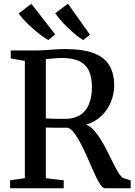

<svg xmlns="http://www.w3.org/2000/svg" viewBox="-20 -1015 728 1035"><path d="M34.5 0V-43L114 -54.5V-686.5L38 -700V-743H167.5Q199.5 -743 227 -745Q254.5 -747 279.8 -748.8Q305 -750.5 330 -750.5Q428.5 -750.5 486.8 -727.8Q545 -705 570.2 -661.2Q595.5 -617.5 595.5 -554Q595.5 -508.5 578 -465.8Q560.5 -423 527 -390.5Q493.5 -358 444.5 -343.5Q468 -334 488.8 -310Q509.5 -286 528.2 -254.5Q547 -223 563.5 -189.5Q580 -156 594.8 -126.5Q609.5 -97 622.8 -77.5Q636 -58 647 -54.5L684.5 -42.5V0H546Q534 0 519.8 -21.8Q505.5 -43.5 489.8 -78.2Q474 -113 456.8 -153Q439.5 -193 421 -230Q402.5 -267 383.8 -293.2Q365 -319.5 346 -326.5Q335 -326.5 318.2 -326.5Q301.5 -326.5 283.2 -326.5Q265 -326.5 249.8 -326.8Q234.5 -327 227 -327.5V-54.5L323.5 -43V0ZM335 -374.5Q379 -374.5 410.5 -393.8Q442 -413 458.8 -451.5Q475.5 -490 475.5 -548Q475.5 -595.5 460.8 -630.2Q446 -665 410.5 -683.8Q375 -702.5 314 -702.5Q296.5 -702.5 281.2 -701.2Q266 -700 252.5 -698.5Q239 -697 227 -696V-377Q241 -375.5 262.5 -375Q284 -374.5 304.2 -374.5Q324.5 -374.5 335 -374.5ZM239.5 -799.5Q222 -809.5 200 -826Q178 -842.5 155.5 -862.5Q133 -882.5 113.2 -903.2Q93.5 -924 80.5 -942.5L149 -994.5L277.5 -829.5L240.5 -799.5ZM427.5 -799.5Q404 -813.5 375.8 -838Q347.5 -862.5 321.2 -890.5Q295 -918.5 277.5 -943.5L346.5 -995L465 -827.5L428.5 -799.5Z"/></svg>

Font: Merriweather 48pt Medium
Style: Regular
Weight: 500
Version: Version 2.100